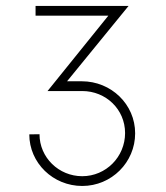

<svg xmlns="http://www.w3.org/2000/svg" viewBox="-20 -615 556 643"><path d="M253.9 -342.8H204.6L410.6 -595.2H99.1V-562.5H342.8L139.2 -310.1H255.4C335 -310.1 398.9 -248.5 398.9 -169.4C398.9 -89.8 335 -24.9 255.4 -24.9C176.8 -24.9 112.3 -87.4 112.3 -165.5L78.1 -165C78.1 -69.3 157.7 7.8 255.4 7.8C353.5 7.8 432.6 -71.3 432.6 -168.5C432.6 -265.6 352.5 -342.8 253.9 -342.8Z"/></svg>

Font: Now ExtraLight
Style: Regular
Weight: 200
Designer: Alfredo Marco Pradil
Foundry: Alfredo Marco Pradil
Version: Version 1.200;hotconv 1.0.109;makeotfexe 2.5.65596